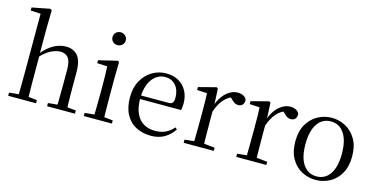

<svg xmlns="http://www.w3.org/2000/svg" viewBox="-79 -1209 3201 1629"><g transform="rotate(15 1521.5 -395.0)"><path d="M42.3 0V-27.8L151.1 -38.6H183.7L287.1 -27.8V0ZM124.7 0Q125.7 -24.4 126.2 -65.3Q126.7 -106.3 127.2 -150.7Q127.7 -195.1 127.7 -228.5V-743.7L39.7 -748.1V-775.1L196.1 -805.5L211.5 -796.5L208.5 -641V-411.6L209.9 -399.2V-228.5Q209.9 -195.1 210.4 -150.7Q210.9 -106.3 211.5 -65.3Q212.1 -24.4 213.1 0ZM384 0V-27.8L491.5 -38.6H523.7L629 -27.8V0ZM465 0Q466.2 -24.4 466.7 -64.8Q467.2 -105.3 467.7 -149.7Q468.2 -194.1 468.2 -228.5V-344.3Q468.2 -418.1 443.4 -447.5Q418.7 -476.9 375.4 -476.9Q340.3 -476.9 294 -455.2Q247.8 -433.5 193.4 -372.6L174.4 -407H196.2Q248.8 -472.4 302.1 -501.5Q355.4 -530.6 409.5 -530.6Q475.6 -530.6 513 -487.3Q550.4 -443.9 550.4 -341.1V-228.5Q550.4 -194.1 550.9 -149.7Q551.4 -105.3 552.3 -64.8Q553.2 -24.4 554.2 0Z M706.3 0V-27.8L816.1 -38.6H847.5L953.3 -27.8V0ZM789.3 0Q790.3 -24.4 791.2 -65.3Q792.1 -106.3 792.6 -150.7Q793.1 -195.1 793.1 -228.5V-288.8Q793.1 -339.6 792.2 -380.6Q791.3 -421.6 789.3 -458.9L700.3 -463V-488.6L864.7 -528L876.9 -519.8L874.5 -380.2V-228.5Q874.5 -195.1 875 -150.7Q875.5 -106.3 876.1 -65.3Q876.7 -24.4 877.7 0ZM825.8 -655Q801.9 -655 785.1 -670.5Q768.3 -686 768.3 -711.1Q768.3 -735.9 785.1 -751.8Q801.9 -767.7 825.8 -767.7Q849.2 -767.7 866.7 -751.8Q884.2 -735.9 884.2 -711.1Q884.2 -686 866.7 -670.5Q849.2 -655 825.8 -655Z M1298.3 14.6Q1224.5 14.6 1166.6 -15.4Q1108.7 -45.5 1076.1 -106.2Q1043.4 -167 1043.4 -256.8Q1043.4 -341.1 1077.5 -402.5Q1111.6 -463.8 1167.8 -497.2Q1224 -530.6 1289.9 -530.6Q1355.2 -530.6 1401.4 -503.3Q1447.6 -475.9 1472.1 -429.2Q1496.7 -382.4 1496.7 -323.2Q1496.7 -286.8 1490.4 -262.9H1081.6V-294.2H1372.3Q1398.6 -294.2 1408 -308.2Q1417.3 -322.1 1417.3 -352.3Q1417.3 -416.2 1383.2 -457.5Q1349.2 -498.8 1287.6 -498.8Q1243.8 -498.8 1208 -471.6Q1172.1 -444.5 1151 -392.8Q1129.9 -341.2 1129.9 -268.7Q1129.9 -188 1154.4 -135.9Q1178.9 -83.8 1221.9 -59.4Q1265 -35 1320.5 -35Q1373.5 -35 1412.8 -53.7Q1452.2 -72.3 1482.7 -108.1L1498.6 -94.3Q1466 -43.5 1416 -14.4Q1366 14.6 1298.3 14.6Z M1583.5 0V-27.8L1693.6 -39.6H1734.9L1847.9 -27.8V0ZM1665.9 0Q1667.1 -24.4 1667.6 -65.3Q1668.1 -106.3 1668.6 -150.7Q1669.1 -195.1 1669.1 -228.5V-289.4Q1669.1 -341 1668.5 -380.9Q1667.9 -420.7 1665.9 -457.5L1577.8 -462.4V-487.9L1731.9 -528L1744.9 -519.8L1751.3 -379V-378V-228.5Q1751.3 -195.1 1751.8 -150.7Q1752.3 -106.3 1752.8 -65.3Q1753.3 -24.4 1754.3 0ZM1750.5 -318.6 1728.9 -371H1746.7Q1762.2 -419.5 1789.1 -455.5Q1816 -491.4 1849.4 -511Q1882.8 -530.6 1918 -530.6Q1946.9 -530.6 1968.7 -519.1Q1990.6 -507.7 1997.6 -485.6Q1997.4 -459.5 1985 -444.3Q1972.7 -429.1 1945.7 -429.1Q1927.2 -429.1 1912.3 -438.7Q1897.5 -448.4 1879.8 -466.9L1856.8 -488.8L1902.3 -487.2Q1850 -473 1813.4 -432.7Q1776.8 -392.5 1750.5 -318.6Z M2045.5 0V-27.8L2155.6 -39.6H2196.9L2309.9 -27.8V0ZM2127.9 0Q2129.1 -24.4 2129.6 -65.3Q2130.1 -106.3 2130.6 -150.7Q2131.1 -195.1 2131.1 -228.5V-289.4Q2131.1 -341 2130.5 -380.9Q2129.9 -420.7 2127.9 -457.5L2039.8 -462.4V-487.9L2193.9 -528L2206.9 -519.8L2213.3 -379V-378V-228.5Q2213.3 -195.1 2213.8 -150.7Q2214.3 -106.3 2214.8 -65.3Q2215.3 -24.4 2216.3 0ZM2212.5 -318.6 2190.9 -371H2208.7Q2224.2 -419.5 2251.1 -455.5Q2278 -491.4 2311.4 -511Q2344.8 -530.6 2380 -530.6Q2408.9 -530.6 2430.7 -519.1Q2452.6 -507.7 2459.6 -485.6Q2459.4 -459.5 2447 -444.3Q2434.7 -429.1 2407.7 -429.1Q2389.2 -429.1 2374.3 -438.7Q2359.5 -448.4 2341.8 -466.9L2318.8 -488.8L2364.3 -487.2Q2312 -473 2275.4 -432.7Q2238.8 -392.5 2212.5 -318.6Z M2744.5 14.6Q2678.2 14.6 2621.4 -15.9Q2564.6 -46.5 2530 -107.4Q2495.4 -168.3 2495.4 -257.8Q2495.4 -347.6 2531.1 -408.5Q2566.7 -469.3 2623.7 -500Q2680.7 -530.6 2744.5 -530.6Q2809.2 -530.6 2866.2 -500.1Q2923.2 -469.5 2958.9 -408.7Q2994.5 -347.8 2994.5 -257.8Q2994.5 -168 2959.4 -107.2Q2924.3 -46.3 2867.5 -15.8Q2810.7 14.6 2744.5 14.6ZM2744.5 -16.4Q2819 -16.4 2861.7 -78.2Q2904.4 -140.1 2904.4 -256.6Q2904.4 -373.4 2861.7 -436.1Q2819 -498.8 2744.5 -498.8Q2670.1 -498.8 2627.3 -436.1Q2584.5 -373.4 2584.5 -256.6Q2584.5 -140.1 2627.3 -78.2Q2670.1 -16.4 2744.5 -16.4Z"/></g></svg>

Font: Noto Serif SC
Style: Regular
Weight: 200
Designer: Ryoko NISHIZUKA 西塚涼子 (kana & ideographs); Frank Grießhammer (Latin, Greek & Cyrillic); Wenlong ZHANG 张文龙 (bopomofo); San
Foundry: Adobe
Version: Version 2.001;hotconv 1.1.0;makeotfexe 2.6.0